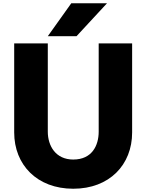

<svg xmlns="http://www.w3.org/2000/svg" viewBox="-20 -1078 898 1177"><path d="M273 -856H449L636 -1058H417ZM790 -266V-812H585V-271C585 -186 544 -100 429 -100C321 -100 273 -184 273 -271V-812H67V-266C67 -68 207 79 429 79C651 79 790 -68 790 -266Z"/></svg>

Font: LINE Seed JP App_OTF ExtraBold
Style: Regular
Weight: 800
Designer: LINE & Fontrix & Fontworks
Version: Version 1.013